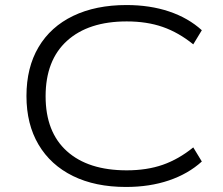

<svg xmlns="http://www.w3.org/2000/svg" viewBox="-20 -733 885 762"><path d="M480 9Q358 9 269.5 -34.5Q181 -78 133 -159Q85 -240 85 -352Q85 -465 133 -546Q181 -627 270.5 -670Q360 -713 482 -713Q575 -713 651 -687.5Q727 -662 781 -613L747 -557Q689 -604 626 -626Q563 -648 483 -648Q331 -648 246 -571Q161 -494 161 -351Q161 -209 245.5 -133Q330 -57 483 -57Q563 -57 626 -79Q689 -101 747 -148L781 -92Q727 -43 650.5 -17Q574 9 480 9Z"/></svg>

Font: Nunito Sans 10pt Expanded Light
Style: Regular
Weight: 300
Width: 7
Designer: Vernon Adams
Foundry: Vernon Adams
Version: Version 3.101;gftools[0.9.27]